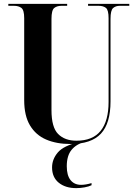

<svg xmlns="http://www.w3.org/2000/svg" viewBox="-20 -734 688 992"><path d="M344 10Q272 10 218.5 -13Q165 -36 135 -86Q105 -136 105 -217V-640Q105 -682 90.5 -693Q76 -704 52 -704H23V-714H327V-704H298Q274 -704 260 -692.5Q246 -681 246 -636V-165Q246 -76 280.5 -41.5Q315 -7 375 -7Q459 -7 500 -58Q541 -109 541 -207V-640Q541 -682 527.5 -693Q514 -704 489 -704H435V-714H648V-704H599Q578 -704 564.5 -692.5Q551 -681 551 -636V-210Q551 -97 501.5 -43.5Q452 10 344 10ZM374 238Q318 238 283.5 210Q249 182 249 131Q249 89 278.5 54Q308 19 388 0H417Q375 10 350 40Q325 70 325 125Q325 172 344.5 196.5Q364 221 399 221Q423 221 453 212V223Q439 230 417 234Q395 238 374 238Z"/></svg>

Font: Noto Serif Display Condensed
Style: Bold
Weight: 700
Width: 3
Designer: Monotype Design Team
Foundry: Monotype Imaging Inc.
Version: Version 2.009